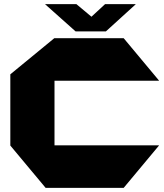

<svg xmlns="http://www.w3.org/2000/svg" viewBox="-20 -910 793 930"><path d="M201 0 30 -205V-550L243 -725H579L750 -520V-519H244V-206H750V-205L579 0ZM346 -758 199 -889V-890H350L423 -829L489 -890H637V-889L493 -758Z"/></svg>

Font: Foldit Thin ExtraBold
Style: Regular
Weight: 800
Version: Version 1.003